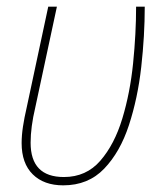

<svg xmlns="http://www.w3.org/2000/svg" viewBox="-20 -547 499 577"><path d="M170 10Q245 10 293 -40Q341 -90 367.5 -171Q394 -252 404.5 -346Q415 -440 415 -527H389Q389 -446 380 -357Q371 -268 347.5 -190.5Q324 -113 281.5 -64Q239 -15 172 -15Q72 -15 72 -118Q72 -165 86 -224L151 -527H125L60 -223Q53 -193 49 -166.5Q45 -140 45 -117Q45 -56 78.5 -23Q112 10 170 10Z"/></svg>

Font: Noto Sans UI SemiCondensed Thin
Style: Italic
Weight: 250
Width: 4
Italic angle: -12°
Designer: Monotype Design Team
Foundry: Monotype Imaging Inc.
Version: Version 1.901